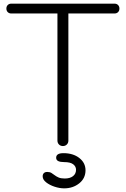

<svg xmlns="http://www.w3.org/2000/svg" viewBox="-20 -801 690 1053"><path d="M325 0Q312 0 303.5 -8.5Q295 -17 295 -30V-781H355V-30Q355 -17 346.5 -8.5Q338 0 325 0ZM42 -727Q30 -727 22.5 -734.5Q15 -742 15 -754Q15 -766 22.5 -773.5Q30 -781 42 -781H608Q620 -781 627.5 -773.5Q635 -766 635 -754Q635 -742 627.5 -734.5Q620 -727 608 -727ZM332 232Q307 232 279.5 223Q252 214 233 199Q214 184 214 166Q214 155 220.5 148.5Q227 142 239 142Q253 142 262 147.5Q271 153 280 160Q289 167 301.5 172.5Q314 178 335 178Q364 178 380.5 165Q397 152 397 130Q397 112 381.5 100Q366 88 332 88Q311 88 299.5 82.5Q288 77 288 64Q288 39 328 39Q381 39 415 65.5Q449 92 449 133Q449 177 414.5 204.5Q380 232 332 232Z"/></svg>

Font: ComfortaaLight
Style: Regular
Weight: 300
Designer: Johan Aakerlund
Foundry: Johan Aakerlund
Version: Version 3.104; ttfautohint (v1.8.1.43-b0c9)